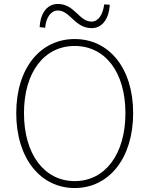

<svg xmlns="http://www.w3.org/2000/svg" viewBox="-20 -936 754 969"><path d="M357 13C529 13 652 -136 652 -365C652 -594 529 -739 357 -739C185 -739 62 -594 62 -365C62 -136 185 13 357 13ZM357 -22C204 -22 101 -157 101 -365C101 -573 204 -704 357 -704C510 -704 613 -573 613 -365C613 -157 510 -22 357 -22ZM443 -794C500 -794 531 -848 534 -912L506 -914C499 -861 476 -827 442 -827C379 -827 357 -916 272 -916C213 -916 183 -862 180 -799L208 -796C212 -849 238 -883 272 -883C334 -883 357 -794 443 -794Z"/></svg>

Font: Noto Sans T Chinese Thin
Style: Regular
Weight: 100
Designer: Ryoko NISHIZUKA (kana & ideographs); Paul D. Hunt (Latin, Greek & Cyrillic); Wenlong ZHANG (bopomofo); Sandoll Communica
Foundry: Adobe Systems Incorporated
Version: Version 1.000;PS 1;hotconv 1.0.78;makeotf.lib2.5.61930